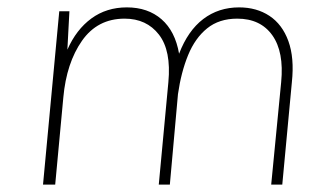

<svg xmlns="http://www.w3.org/2000/svg" viewBox="-20 -500 867 520"><path d="M96.5 0 140.5 -469.5H168Q167 -443.5 165.2 -417.2Q163.5 -391 162.5 -365.5Q186.5 -420 227.5 -450Q268.5 -480 323.5 -480Q380.5 -480 417.5 -447.8Q454.5 -415.5 465 -354.5Q489 -417 530.5 -448.5Q572 -480 627.5 -480Q675 -480 709.8 -457Q744.5 -434 761 -388.8Q777.5 -343.5 770.5 -277.5L744.5 0H714.5L741.5 -277.5Q749.5 -359.5 717.5 -404.5Q685.5 -449.5 622.5 -449.5Q573.5 -449.5 541 -423.2Q508.5 -397 489.5 -350.8Q470.5 -304.5 462 -245L440 0H410L436 -277.5Q444 -363 410.5 -406.2Q377 -449.5 317.5 -449.5Q244 -449.5 202 -389.5Q160 -329.5 151.5 -236L129.5 0Z"/></svg>

Font: Karla ExtraLight
Style: Italic
Weight: 250
Italic angle: -8°
Designer: Jonathan Pinhorn
Version: Version 2.004;gftools[0.9.33]